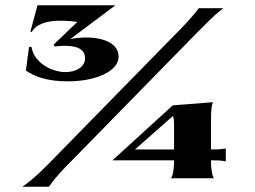

<svg xmlns="http://www.w3.org/2000/svg" viewBox="-20 -707 964 727"><path d="M95 -587 100 -586C126 -631 201 -634 273 -624L183 -538L187 -531C273 -541 302 -520 302 -486C302 -454 269 -434 227 -434C183 -434 110 -464 99 -530L90 -529L78 -440C110 -418 156 -399 237 -399C344 -399 429 -438 429 -492C429 -561 326 -575 246 -559L417 -687H122ZM786 -320 634 -308 406 -100H639V-97C639 -43 627 -32 627 -32H790C790 -32 779 -45 779 -98V-100C798 -100 816 -100 835 -96V-145C816 -141 798 -141 779 -141V-255C779 -272 779 -302 786 -320ZM491 -141 635 -268C639 -257 639 -246 639 -234V-141ZM165 0C193 -39 218 -65 250 -97L717 -574C733 -590 750 -607 767 -624C784 -641 803 -659 826 -676H733C709 -644 673 -606 641 -574L174 -97C142 -65 114 -35 65 0Z"/></svg>

Font: Coconat
Style: Bold
Weight: 900
Width: 8
Designer: Sara Lavazza
Foundry: Collletttivo
Version: Version 1.000;Glyphs 3.2 (3217)